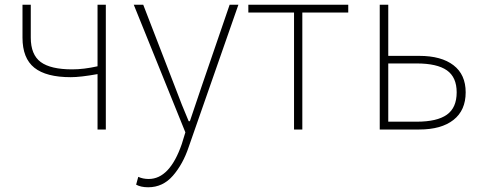

<svg xmlns="http://www.w3.org/2000/svg" viewBox="-20 -547 2037 811"><path d="M392 0V-234Q320 -221 279 -221Q175 -221 125 -261Q75 -301 75 -388V-527H110V-388Q110 -316 152 -285Q194 -254 285 -254Q334 -254 392 -267V-527H427V0Z M606 244Q575 244 555 233L564 200Q584 209 608 209Q697 209 748 61L763 12L545 -527H585L718 -183Q749 -100 777 -35H782Q790 -58 832 -183L950 -527H987L777 74Q753 146 710.5 195Q668 244 606 244Z M1222 0V-494H1029V-527H1451V-494H1257V0Z M1584 0V-527H1620V-311H1751Q1844 -311 1895.5 -271.5Q1947 -232 1947 -157Q1947 -81 1895.5 -40.5Q1844 0 1751 0ZM1620 -33H1740Q1826 -33 1867.5 -62.5Q1909 -92 1909 -157Q1909 -221 1867.5 -250Q1826 -279 1740 -279H1620Z"/></svg>

Font: Noto Sans Korean Thin
Style: Regular
Weight: 250
Designer: Ryoko NISHIZUKA  (kana & ideographs); Paul D. Hunt (Latin, Greek & Cyrillic); Wenlong ZHANG  (bopomofo); Sandoll Communi
Foundry: Adobe Systems Incorporated
Version: Version 1.0001;PS 1;hotconv 1.0.78;makeotf.lib2.5.61930